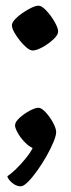

<svg xmlns="http://www.w3.org/2000/svg" viewBox="-20 -526 251 677"><path d="M53 131Q37 131 22 118Q7 105 6 95Q19 87 37 69.5Q55 52 71.5 31.5Q88 11 95 -4Q80 -11 65.5 -26.5Q51 -42 42 -58.5Q33 -75 33 -84Q33 -96 49 -110.5Q65 -125 84.5 -135.5Q104 -146 116 -146Q126 -146 141 -130Q156 -114 167 -93.5Q178 -73 178 -60Q178 -48 168.5 -25Q159 -2 144 24.5Q129 51 111.5 75.5Q94 100 78.5 115.5Q63 131 53 131ZM95 -348Q86 -348 74 -358Q62 -368 50 -383Q38 -398 30 -412.5Q22 -427 22 -437Q22 -446 32.5 -457.5Q43 -469 59 -480Q75 -491 90.5 -498.5Q106 -506 116 -506Q127 -506 143.5 -488.5Q160 -471 172.5 -449Q185 -427 185 -415Q185 -403 168.5 -387.5Q152 -372 130.5 -360Q109 -348 95 -348Z"/></svg>

Font: Texturina 72pt SemiBold
Style: Regular
Weight: 600
Designer: Guillermo Torres Carreño
Foundry: Omnibus-Type
Version: Version 1.002; ttfautohint (v1.8.3)